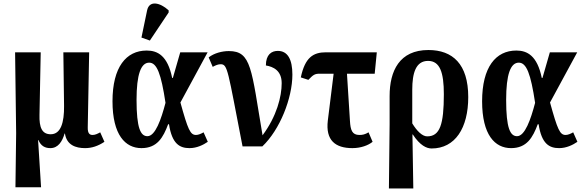

<svg xmlns="http://www.w3.org/2000/svg" viewBox="-20 -834 3322 1094"><path d="M68 233H214L197 -36H199C213 -2 237 10 267 10C311 10 335 -28 348 -73H350C360 -7 412 10 465 10C503 10 539 -2 575 -26L551 -80C538 -73 523 -65 508 -65C492 -65 479 -72 480 -109L488 -536H341L345 -230C346 -137 327 -69 269 -69C219 -69 203 -108 205 -180L212 -536H66L72 -75Z M834 -603 941 -763V-775C892 -820 830 -834 818 -774L786 -620ZM786 10C876 10 910 -51 938 -126H943C960 -14 1004 10 1060 10C1101 10 1138 -8 1164 -26L1140 -80C1126 -72 1110 -65 1097 -65C1064 -65 1051 -95 1008 -250L1163 -536H1007L965 -390H961C935 -517 878 -546 816 -546C699 -546 621 -452 621 -257C621 -65 694 10 786 10ZM820 -58C781 -58 758 -104 758 -265C758 -410 783 -477 830 -477C874 -477 898 -414 923 -248C898 -153 865 -58 820 -58Z M1362 0H1475C1575 -95 1646 -275 1646 -409C1646 -496 1619 -544 1563 -544C1527 -544 1495 -523 1495 -461C1537 -454 1585 -432 1585 -360C1585 -284 1557 -172 1476 -63C1412 -442 1413 -543 1284 -543C1247 -543 1201 -532 1169 -507L1192 -453C1210 -463 1224 -468 1237 -468C1278 -468 1277 -436 1362 0Z M1988 10C2036 10 2079 -6 2103 -26L2080 -80C2060 -68 2046 -65 2028 -65C1986 -65 1977 -93 1974 -145L1957 -414H2115L2127 -536H1837C1765 -536 1718 -507 1694 -393L1737 -379C1765 -408 1773 -414 1802 -414H1881L1848 -148C1834 -34 1891 10 1988 10Z M2196 240H2335L2330 -68H2332C2373 -5 2411 12 2439 12C2574 12 2648 -105 2648 -281C2648 -469 2559 -549 2421 -549C2256 -549 2200 -430 2200 -287V-126ZM2414 -57C2386 -57 2355 -88 2329 -131V-323C2329 -417 2349 -487 2419 -487C2487 -487 2509 -421 2509 -297C2509 -123 2486 -57 2414 -57Z M2892 10C2982 10 3016 -51 3044 -126H3049C3066 -14 3110 10 3166 10C3207 10 3244 -8 3270 -26L3246 -80C3232 -72 3216 -65 3203 -65C3170 -65 3157 -95 3114 -250L3269 -536H3113L3071 -390H3067C3041 -517 2984 -546 2922 -546C2805 -546 2727 -452 2727 -257C2727 -65 2800 10 2892 10ZM2926 -58C2887 -58 2864 -104 2864 -265C2864 -410 2889 -477 2936 -477C2980 -477 3004 -414 3029 -248C3004 -153 2971 -58 2926 -58Z"/></svg>

Font: Noto Serif Condensed
Style: Bold
Weight: 700
Width: 3
Designer: Monotype Design Team
Foundry: Monotype Imaging Inc.
Version: Version 2.015